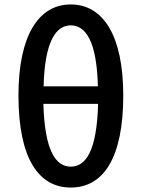

<svg xmlns="http://www.w3.org/2000/svg" viewBox="-20 -830 637 863"><path d="M421 -363C415 -149 365 -81 298 -81C232 -81 181 -149 175 -363ZM176 -442C181 -645 232 -716 298 -716C365 -716 415 -645 420 -442ZM298 -810C154 -810 63 -671 63 -401C63 -117 154 13 298 13C443 13 534 -117 534 -401C534 -671 443 -810 298 -810Z"/></svg>

Font: Source Han Sans KR Medium
Style: Regular
Weight: 500
Designer: Ryoko NISHIZUKA (kana & ideographs); Paul D. Hunt (Latin, Greek & Cyrillic); Wenlong ZHANG (bopomofo); Sandoll Communica
Foundry: Adobe Systems Incorporated
Version: Version 1.001;PS 1.001;hotconv 1.0.78;makeotf.lib2.5.61930